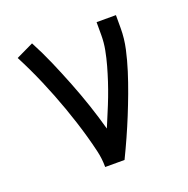

<svg xmlns="http://www.w3.org/2000/svg" viewBox="-101 -623 702 718"><g transform="rotate(-20 250.0 -264.0)"><path d="M199 0Q199 -33 191.5 -65Q184 -97 175 -129Q166 -161 156 -192Q146 -223 135 -254Q124 -285 112 -315.5Q100 -346 87 -376.5Q74 -407 60 -436.5Q46 -466 31 -495L100 -528Q125 -481 146 -432.5Q167 -384 186.5 -334.5Q206 -285 223 -234.5Q240 -184 254 -133Q265 -160 276.5 -187Q288 -214 298.5 -241.5Q309 -269 318 -296.5Q327 -324 335 -352.5Q343 -381 348.5 -410Q354 -439 354 -468V-520H431V-468Q431 -427 422 -386.5Q413 -346 400.5 -306.5Q388 -267 373.5 -228Q359 -189 343.5 -151Q328 -113 311 -75Q294 -37 276 0Z"/></g></svg>

Font: Iosevka Gothic
Style: Regular
Weight: 400
Monospace: yes
Designer: Belleve Invis
Foundry: Belleve Invis
Version: Version 15.5.1; ttfautohint (v1.8.4)